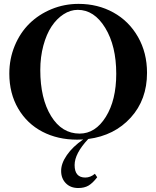

<svg xmlns="http://www.w3.org/2000/svg" viewBox="-20 -696 794 975"><path d="M371.6 13.2Q272.9 13.2 195.1 -27.3Q117.2 -67.9 72.3 -144.8Q27.3 -221.7 27.3 -322.3Q27.3 -397.5 54.9 -463.9Q82.5 -530.3 129.9 -576.7Q177.2 -623 241.9 -649.7Q306.6 -676.3 378.9 -676.3Q476.6 -676.3 555.7 -632.6Q634.8 -588.9 680.7 -508.5Q726.6 -428.2 726.6 -326.2Q726.6 -189.9 644 -98.9Q561.5 -7.8 428.2 9.8Q358.9 83.5 358.9 142.1Q358.9 205.6 413.1 205.6Q439 205.6 461.9 186.5L473.6 204.1Q450.2 234.4 429.2 246.6Q408.2 258.8 377.4 258.8Q337.9 258.8 314.2 234.4Q290.5 210 290.5 172.4Q290 134.3 319.6 91.6Q349.1 48.8 402.3 12.2Q381.8 13.2 371.6 13.2ZM384.3 -17.6Q464.4 -17.6 517.3 -102.5Q570.3 -187.5 570.3 -321.3Q570.3 -462.9 514.4 -554.4Q458.5 -646 375 -646Q337.4 -646 302.7 -623.5Q268.1 -601.1 241.9 -561.8Q215.8 -522.5 200.2 -464.6Q184.6 -406.7 184.6 -340.3Q184.6 -195.8 239.3 -106.7Q293.9 -17.6 384.3 -17.6Z"/></svg>

Font: Elstob 14pt SemiBold
Style: Regular
Weight: 600
Designer: Peter S. Baker
Version: Version 1.015